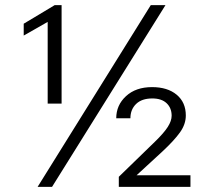

<svg xmlns="http://www.w3.org/2000/svg" viewBox="-20 -725 786 745"><path d="M441 -39 581 -175Q616 -209 631 -232.5Q646 -256 646 -276Q646 -306 626.5 -324.5Q607 -343 571 -343Q530 -343 508 -321.5Q486 -300 486 -266H431Q431 -317 469 -352Q507 -387 570 -387Q630 -387 665.5 -357.5Q701 -328 701 -277Q701 -243 678.5 -211.5Q656 -180 611 -138L510 -45H719V0H441ZM165 -640 72 -587V-633L192 -705H219V-323H165ZM565 -705H622L182 0H126Z"/></svg>

Font: Freesentation 3 Light
Style: Regular
Weight: 300
Designer: glyphs from Roboto by Christian Robertson / Hangul glyphs from Noto Sans CJK(Source Han Sans) by Jang Soo-young and Kang
Foundry: PT&
Version: Version 2.001